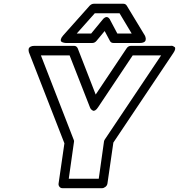

<svg xmlns="http://www.w3.org/2000/svg" viewBox="-20 -968 944 1013"><path d="M133.8 -689Q133.3 -690.4 132.3 -692.9Q131.3 -695.3 130.9 -701.9Q130.4 -708.5 132.3 -713.4Q134.3 -718.3 141.8 -722.2Q149.4 -726.1 162.1 -726.1H370.1Q384.3 -726.1 390.1 -712.9L484.9 -469.2L647.9 -712.9Q656.2 -726.1 671.9 -726.1H878.9Q878.9 -725.6 883.3 -726.3Q887.7 -727.1 892.6 -724.9Q897.5 -722.7 901.4 -719.7Q905.3 -716.8 904.1 -708.7Q902.8 -700.7 895 -689L578.1 -215.8L546.9 0Q545.4 10.7 536.4 17.8Q527.3 24.9 518.1 24.9H310.1Q299.3 24.9 293.5 17.1Q287.6 9.3 289.1 0L319.8 -211.9ZM195.8 -675.8 369.1 -230Q372.1 -224.6 370.1 -217.8L342.8 -24.9H501L528.8 -222.2Q530.3 -229 534.2 -233.9L830.1 -675.8H680.2L498 -402.8Q490.2 -390.6 482.9 -386.2Q475.6 -381.8 470.5 -384.3Q465.3 -386.7 461.4 -390.6Q457.5 -394.5 456.1 -398.4L454.1 -402.8L347.2 -675.8ZM313 -780.8 453.1 -938Q463.4 -948.2 475.1 -948.2H630.9Q642.6 -948.2 648.9 -938L744.1 -780.8Q744.6 -779.8 745.4 -778.3Q746.1 -776.9 747.3 -772.9Q748.5 -769 749 -765.1Q749.5 -761.2 748.5 -756.8Q747.6 -752.4 744.4 -749Q741.2 -745.6 734.4 -743.4Q727.5 -741.2 717.8 -741.2H579.1Q565.4 -741.2 560.1 -752L532.2 -804.2L488.8 -752Q479.5 -741.2 466.8 -741.2H328.1Q326.2 -741.2 323 -741.5Q319.8 -741.7 313 -743.7Q306.2 -745.6 302.7 -749.3Q299.3 -752.9 301.3 -761.2Q303.2 -769.5 313 -780.8ZM384.8 -791H460.9L520 -862.8Q527.3 -872.6 534.4 -876Q541.5 -879.4 546.1 -877.7Q550.8 -876 554.2 -872.8Q557.6 -869.6 559.6 -866.2L561 -862.8L599.1 -791H674.8L610.8 -897.9H480Z"/></svg>

Font: Trueno ExtraBold Outline
Style: Italic
Weight: 800
Width: 6
Designer: Julieta Ulanovsky
Foundry: Julieta Ulanovsky
Version: Version 3.001b | FøM Fix